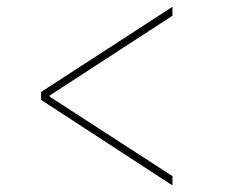

<svg xmlns="http://www.w3.org/2000/svg" viewBox="-20 -568 670 568"><path d="M101.6 -272.5V-295.9L490.2 -547.9V-521.5L122.1 -282.2L127 -290V-278.3L122.1 -285.2L490.2 -46.9V-19.5Z"/></svg>

Font: Inter 16pt Thin
Style: Regular
Weight: 250
Version: Version 4.001;git-66647c0bb